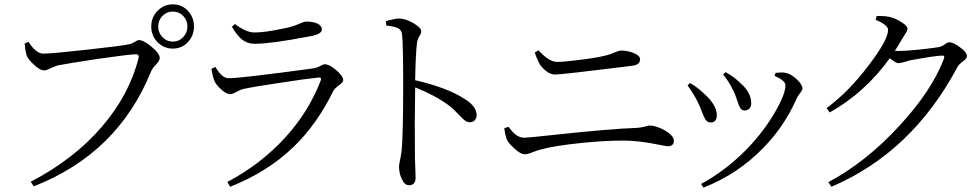

<svg xmlns="http://www.w3.org/2000/svg" viewBox="-20 -827 4494 881"><path d="M135 28 121 7Q319 -96 447 -245Q573 -391 616 -561Q619 -578 605 -578Q577 -578 430 -557Q291 -536 246 -527Q235 -524 215 -515Q193 -504 183 -504Q163 -504 136 -530Q110 -553 102 -573Q96 -594 93 -627L111 -635Q145 -581 179 -581Q218 -581 379 -599Q537 -616 572 -624Q584 -626 599 -635Q610 -643 618 -643Q639 -643 676 -612Q713 -581 713 -561Q713 -550 697 -532Q679 -514 673 -499Q521 -123 135 28ZM773 -807Q814 -807 842 -777.5Q870 -748 870 -705.5Q870 -663 842 -633.5Q814 -604 773 -604Q732 -604 703 -633.5Q674 -663 674 -705.5Q674 -748 703 -777.5Q732 -807 773 -807ZM773 -636Q801 -636 820.5 -656.5Q840 -677 840 -705.5Q840 -734 820.5 -754Q801 -774 773 -774Q745 -774 725.5 -754Q706 -734 706 -705.5Q706 -677 725.5 -656.5Q745 -636 773 -636Z M1036 30 1023 8Q1176 -73 1287 -194Q1396 -313 1451 -456Q1458 -474 1440 -471Q1380 -465 1265 -447Q1143 -429 1098 -419Q1084 -416 1065.5 -405.5Q1047 -395 1036 -395Q1019 -395 994.5 -417Q970 -439 963 -458Q955 -479 950 -511L968 -520Q985 -493 996 -483Q1012 -468 1030 -468Q1084 -468 1416 -513Q1420 -514 1421 -514Q1435 -516 1451 -525Q1463 -532 1471 -532Q1492 -532 1523.5 -504.5Q1555 -477 1555 -459Q1555 -450 1534 -434.5Q1513 -419 1508 -407Q1434 -256 1327 -153Q1208 -38 1036 30ZM1148 -626Q1115 -626 1090 -646Q1069 -663 1044 -704L1058 -717Q1109 -678 1147 -678Q1197 -678 1279 -696Q1292 -699 1299 -700Q1329 -707 1358 -720Q1376 -728 1385 -728Q1416 -728 1436 -719Q1457 -709 1457 -692Q1457 -673 1416 -663Q1409 -662 1394 -659Q1223 -626 1148 -626Z M1857 23Q1836 23 1823 -7Q1811 -33 1811 -62Q1811 -73 1816 -95Q1821 -119 1823 -137Q1830 -208 1830 -438Q1830 -620 1825 -668Q1823 -689 1806 -698Q1792 -705 1752 -710L1751 -730Q1756 -731 1765 -734Q1797 -742 1811 -742Q1840 -742 1876.5 -721Q1913 -700 1913 -683Q1913 -674 1905 -662Q1895 -645 1893 -628Q1887 -574 1885 -459Q2036 -424 2115 -371Q2167 -338 2167 -299Q2167 -286 2160 -277Q2151 -266 2137 -266Q2124 -266 2113 -274Q2106 -279 2090 -296Q2063 -325 2040 -343Q1976 -390 1885 -426Q1882 -258 1884 -100Q1885 -78 1886 -45Q1887 -21 1887 -13Q1887 23 1857 23Z M2388 -119Q2369 -119 2341 -145Q2316 -167 2306 -186Q2299 -201 2294 -239L2313 -245Q2332 -220 2345 -210Q2364 -195 2386 -195Q2401 -195 2511 -207Q2779 -236 2897 -240Q2922 -241 2946 -248Q2956 -251 2960 -251Q2991 -251 3030 -229Q3072 -205 3072 -181Q3072 -156 3044 -156Q3037 -156 3008 -162Q2913 -182 2838 -182Q2755 -182 2648 -171Q2528 -159 2461 -141Q2446 -137 2425 -129Q2401 -119 2388 -119ZM2527 -485Q2492 -485 2457 -531Q2442 -560 2434 -586L2451 -596Q2478 -567 2497 -556Q2517 -543 2537 -543Q2568 -543 2637 -552Q2707 -560 2749 -570Q2778 -576 2804 -588Q2821 -595 2831 -595Q2860 -595 2887 -584Q2917 -572 2917 -555Q2917 -531 2886 -526Q2871 -524 2839 -520Q2557 -485 2527 -485Z M3208 34 3197 17Q3310 -44 3407 -143Q3487 -226 3538 -316Q3584 -395 3584 -436Q3584 -457 3534 -479L3539 -493Q3540 -493 3543 -493Q3570 -496 3583 -493Q3608 -489 3635 -464Q3662 -439 3662 -421Q3662 -413 3651 -399.5Q3640 -386 3636 -376Q3579 -246 3480 -146Q3365 -28 3208 34ZM3241 -265Q3227 -265 3218 -277Q3212 -285 3202 -311Q3192 -338 3184 -354Q3165 -394 3135 -435L3146 -446Q3175 -431 3211 -397Q3269 -345 3269 -299Q3269 -265 3241 -265ZM3397 -320Q3384 -320 3376 -332Q3371 -340 3363 -365Q3354 -392 3347 -407Q3322 -458 3298 -485L3309 -496Q3350 -474 3378 -445Q3427 -403 3427 -353Q3427 -338 3418.5 -329Q3410 -320 3397 -320Z M3795 30 3781 9Q3956 -85 4108 -251Q4255 -410 4311 -557Q4317 -572 4304 -572Q4276 -572 4155 -550Q4148 -548 4135 -544Q4111 -537 4103 -537Q4090 -537 4063 -560Q3948 -401 3787 -311L3773 -331Q3876 -407 3968 -530Q4055 -644 4055 -690Q4055 -712 3998 -736L4003 -754Q4038 -754 4059 -750Q4087 -744 4115.5 -726Q4144 -708 4144 -696Q4144 -685 4131 -667Q4123 -655 4118 -646Q4115 -640 4108 -629Q4094 -605 4086 -594Q4092 -593 4104 -593Q4134 -593 4203 -600Q4266 -607 4289 -611Q4302 -614 4316 -624Q4328 -633 4336 -633Q4354 -633 4385 -610Q4417 -587 4417 -569Q4417 -559 4398 -545Q4379 -531 4373 -519Q4165 -128 3795 30Z"/></svg>

Font: GenRyuMin TW R
Style: Regular
Weight: 400
Version: Version 1.501;PS 1;hotconv 16.6.51;makeotf.lib2.5.65220